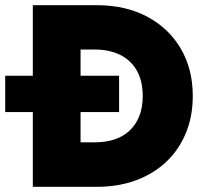

<svg xmlns="http://www.w3.org/2000/svg" viewBox="-27 -720 799 740"><path d="M-7 -288V-428H432V-288ZM99.5 0V-700H346.5Q457 -700 540.2 -655.8Q623.5 -611.5 669.8 -532.5Q716 -453.5 716 -350Q716 -272 689.5 -207.5Q663 -143 614.2 -96.8Q565.5 -50.5 497.5 -25.2Q429.5 0 346.5 0ZM283.5 -171.5H339.5Q380.5 -171.5 414 -182.5Q447.5 -193.5 472 -216.2Q496.5 -239 509.8 -272.2Q523 -305.5 523 -350Q523 -409 499.8 -449Q476.5 -489 435.2 -509Q394 -529 339.5 -529H283.5Z"/></svg>

Font: Geologica Thin Cursive ExtraBold
Style: Regular
Weight: 800
Version: Version 1.010;gftools[0.9.28]